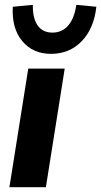

<svg xmlns="http://www.w3.org/2000/svg" viewBox="-20 -775 419 795"><path d="M19 0 97 -491H248L170 0ZM191 -552Q116 -552 72 -605Q28 -658 33 -747L116 -755Q115 -699 136 -669.5Q157 -640 197 -640Q237 -640 262.5 -669.5Q288 -699 296 -755L379 -747Q369 -657 318.5 -604.5Q268 -552 191 -552Z"/></svg>

Font: Nunito Sans ExtraBold
Style: Italic
Weight: 800
Italic angle: -9°
Designer: Vernon Adams
Foundry: Vernon Adams
Version: Version 3.006; ttfautohint (v1.8.3)